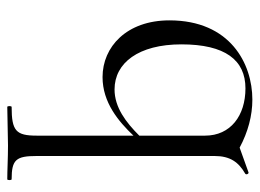

<svg xmlns="http://www.w3.org/2000/svg" viewBox="-113 -326 714 528"><g transform="rotate(90 244.0 -62.0)"><path d="M192 13C262 13 314 -31 353 -72V194C353 251 340 263 274 263C271 263 271 275 274 275L380 273C415 273 448 275 473 275C476 275 476 263 473 263C419 263 409 251 409 194V-295C409 -338 426 -361 457 -379C462 -381 458 -391 453 -388L386 -364C343 -387 298 -399 254 -399C155 -399 36 -338 36 -171C36 -53 109 13 192 13ZM102 -204C102 -324 145 -380 223 -380C298 -380 353 -339 353 -269V-88C316 -51 275 -20 226 -20C153 -20 102 -86 102 -204Z"/></g></svg>

Font: Cormorant Garamond
Style: Regular
Weight: 400
Designer: Christian Thalmann (Catharsis Fonts)
Foundry: Catharsis Fonts
Version: Version 4.002;Glyphs 3.4 (3410)